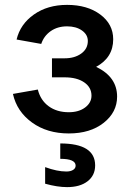

<svg xmlns="http://www.w3.org/2000/svg" viewBox="-20 -538 540 787"><path d="M245 -221H193V-299H245Q286 -299 313 -318.5Q340 -338 340 -370Q340 -396 316 -413Q292 -430 255 -430Q216 -430 188 -410.5Q160 -391 149 -358L48 -376Q63 -439 119 -478.5Q175 -518 255 -518Q338 -518 391 -478.5Q444 -439 444 -377Q444 -302 374 -264Q460 -223 460 -142Q460 -78 405 -34.5Q350 9 262 9Q173 9 111 -36Q49 -81 33 -153L135 -171Q146 -127 179.5 -102.5Q213 -78 262 -78Q303 -78 329 -97.5Q355 -117 355 -146Q355 -180 325 -200.5Q295 -221 245 -221ZM165 215V147Q214 165 252 165Q269 165 279.5 158.5Q290 152 290 141Q290 113 227 113V50Q370 50 370 140Q370 181 339 205Q308 229 255 229Q215 229 165 215Z"/></svg>

Font: LT Superior Semi-bold
Style: Regular
Weight: 600
Designer: Daniel Lyons
Foundry: LyonsType
Version: Version 1.0